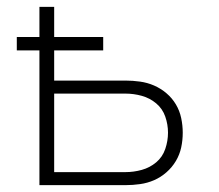

<svg xmlns="http://www.w3.org/2000/svg" viewBox="-20 -540 640 560"><path d="M95 0V-393H29V-432H95V-520H138V-432H281V-393H138V-305H346Q367 -305 388.5 -302Q410 -299 429.5 -290.5Q449 -282 465.5 -268Q482 -254 493 -235.5Q504 -217 508.5 -195.5Q513 -174 513 -153Q513 -131 508.5 -110Q504 -89 493 -70.5Q482 -52 465.5 -37.5Q449 -23 429.5 -14.5Q410 -6 388.5 -3Q367 0 346 0ZM138 -38H346Q370 -38 393.5 -44.5Q417 -51 435.5 -66.5Q454 -82 462 -105.5Q470 -129 470 -153Q470 -177 462 -200Q454 -223 435.5 -238.5Q417 -254 393.5 -260.5Q370 -267 346 -267H138Z"/></svg>

Font: Iosevka SS04 XLt Ex
Style: Regular
Weight: 200
Width: 7
Monospace: yes
Designer: Belleve Invis
Foundry: Belleve Invis
Version: Version 19.0.0; ttfautohint (v1.8.4)